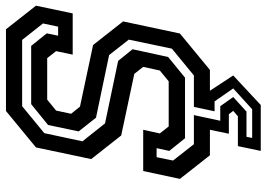

<svg xmlns="http://www.w3.org/2000/svg" viewBox="-148 -592 914 659"><g transform="rotate(-90 309.5 -263.0)"><path d="M120.5 174.5 137 96H239.5L258 80L246.5 65H179.5L193 0H105.5L24.5 -103L51.5 -229H193L180.5 -172L204.5 -141.5H359.5L396.5 -172L409 -229L385 -259.5L173.5 -304.5L92.5 -407.5L132.5 -597L257.5 -700H538L619 -597L592.5 -471H451L463 -528L439 -558.5H296.5L259 -528L248 -476.5L272.5 -446L484 -401L565 -298L523.5 -103L398.5 0H327L379.5 80L278 174.5ZM165 145H263.5L335 80L290.5 16H256.5L271.5 -55H379.5L471.5 -130.5L502.5 -278.5L449.5 -346L234.5 -391L187.5 -450.5L209.5 -555.5L281 -613.5H481L524 -560L516 -521H547L558 -573L501.5 -644.5H274L181.5 -568.5L153.5 -437.5L215 -360L429.5 -315L469.5 -265.5L443 -143.5L372 -85.5H164L120.5 -139.5L130 -183H99L87.5 -126.5L143.5 -55H243.5L224 35.5H274L305.5 80L255.5 125.5H169Z"/></g></svg>

Font: Tourney SemiBold
Style: Italic
Weight: 600
Italic angle: -12°
Version: Version 1.015